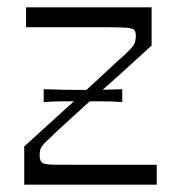

<svg xmlns="http://www.w3.org/2000/svg" viewBox="-20 -503 475 523"><path d="M46 0V-104Q68 -124 98 -151.5Q128 -179 162 -209.5Q196 -240 227.5 -269Q259 -298 283.5 -321Q308 -344 321 -355Q339 -372 344.5 -381Q350 -390 350 -406Q350 -417 345 -422Q340 -427 316.5 -428Q293 -429 240 -429Q211 -429 187.5 -429Q164 -429 132.5 -429Q101 -429 51 -429V-483H393V-379Q372 -360 341.5 -332Q311 -304 276.5 -273.5Q242 -243 210 -214Q178 -185 153 -162Q128 -139 117 -128Q97 -110 92.5 -102Q88 -94 88 -80Q88 -67 93.5 -61Q99 -55 123 -54.5Q147 -54 203 -54Q231 -54 258.5 -54Q286 -54 321.5 -54Q357 -54 407 -54V0ZM99 -225V-260Q126 -259 152.5 -258.5Q179 -258 205 -258Q233 -258 260 -258.5Q287 -259 313 -260V-225Q287 -227 260 -227Q233 -227 205 -227Q179 -227 152.5 -227Q126 -227 99 -225Z"/></svg>

Font: Ojuju
Style: Regular
Weight: 400
Designer: Chisaokwu Joboson, Mirko Velimirovic
Foundry: Udi Foundry
Version: Version 1.000